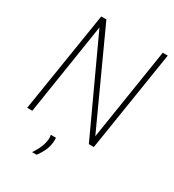

<svg xmlns="http://www.w3.org/2000/svg" viewBox="-216 -825 1054 1164"><g transform="rotate(30 311.0 -243.0)"><path d="M33 0 145 -704H181L477 -57L578 -700H613L502 4H467L169 -641L69 0ZM239 70H275Q277 84 275 100Q272 133 259 161.5Q246 190 225 218H193Q235 157 241 103Q243 83 239 70Z"/></g></svg>

Font: Georama ExtraLight
Style: Italic
Weight: 200
Italic angle: -9°
Designer: Jean-Baptiste Levee
Foundry: Production Type
Version: Version 1.000